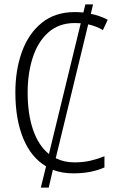

<svg xmlns="http://www.w3.org/2000/svg" viewBox="-20 -780 540 875"><path d="M166 75 190 -22Q122 -62 86 -149Q50 -236 50 -359Q50 -461 80 -544Q110 -627 170.5 -676Q231 -725 321 -725Q340 -725 360 -723L369 -760H404L394 -717Q434 -709 471 -690L449 -643Q418 -661 382 -669L234 -59Q272 -40 319 -40Q360 -40 393.5 -48Q427 -56 456 -68V-17Q427 -4 392 3Q357 10 313 10Q263 10 221 -6L202 75ZM106 -358Q106 -261 130.5 -189Q155 -117 203 -78L348 -674Q335 -675 321 -675Q248 -675 200 -632Q152 -589 129 -517Q106 -445 106 -358Z"/></svg>

Font: Noto Sans Mono ExtraCondensed Light
Style: Regular
Weight: 300
Width: 2
Designer: Monotype Design Team
Foundry: Monotype Imaging Inc.
Version: Version 2.014; ttfautohint (v1.8.4.7-5d5b)